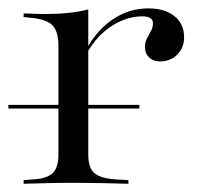

<svg xmlns="http://www.w3.org/2000/svg" viewBox="-26 -447 494 467"><path d="M152.4 -2.4Q121 -2.4 92.3 -1.6Q63.7 -0.8 31.5 0V-8.9L52.4 -10.5Q87.1 -12.1 101.6 -25.4Q116.1 -38.7 116.1 -71V-206.5H188.7V-71Q188.7 -49.2 195.2 -36.7Q201.6 -24.2 216.9 -18.1Q232.3 -12.1 256.5 -10.5L286.3 -8.9V0Q262.1 -0.8 240.3 -1.2Q218.5 -1.6 196.8 -2Q175 -2.4 152.4 -2.4ZM116.1 -206.5V-335.5Q116.1 -371 101.2 -385.9Q86.3 -400.8 46 -404L31.5 -405.6V-414.5Q50.8 -413.7 61.7 -413.3Q72.6 -412.9 84.7 -412.9Q114.5 -412.9 141.1 -415.7Q167.7 -418.5 188.7 -424.2V-414.5V-206.5ZM362.9 -297.6Q346.8 -297.6 336.7 -307.3Q326.6 -316.9 326.6 -332.3Q326.6 -345.2 331.9 -354.4Q337.1 -363.7 341.5 -372.2Q346 -380.6 346 -390.3Q346 -407.3 320.2 -407.3Q296.8 -407.3 273 -398Q249.2 -388.7 227 -369.8Q204.8 -350.8 187.1 -321L186.3 -331.5Q213.7 -378.2 252 -402.4Q290.3 -426.6 334.7 -426.6Q375 -426.6 398.4 -407.7Q421.8 -388.7 421.8 -356.5Q421.8 -330.6 404.8 -314.1Q387.9 -297.6 362.9 -297.6ZM-5.6 -183.1V-191.9H312.9V-183.1Z"/></svg>

Font: Playfair 144pt SemiExpanded Light
Style: Regular
Weight: 300
Width: 6
Designer: Claus Eggers Sørensen
Foundry: Claus Eggers Sørensen
Version: Version 2.203